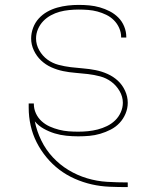

<svg xmlns="http://www.w3.org/2000/svg" viewBox="-20 -548 640 783"><path d="M500 215Q463 215 426.5 213.5Q390 212 354.5 204Q319 196 285 181Q251 166 222 144Q193 122 169.5 93.5Q146 65 129.5 32.5Q113 0 105 -36Q97 -72 97 -109Q97 -113 97 -117.5Q97 -122 97 -126H118Q118 -125 118 -124.5Q118 -124 118 -124Q118 -104 126.5 -85.5Q135 -67 150 -53.5Q165 -40 183 -32Q201 -24 220.5 -19Q240 -14 259.5 -12.5Q279 -11 299 -11Q319 -11 339 -13Q359 -15 378.5 -20Q398 -25 416.5 -34Q435 -43 449.5 -57Q464 -71 472.5 -90Q481 -109 481 -129Q481 -154 467.5 -177Q454 -200 433.5 -215Q413 -230 388.5 -236.5Q364 -243 338.5 -246Q313 -249 287.5 -251Q262 -253 237.5 -258Q213 -263 189.5 -273.5Q166 -284 147.5 -301.5Q129 -319 118 -342.5Q107 -366 107 -391Q107 -413 115 -434.5Q123 -456 138 -472.5Q153 -489 172.5 -500Q192 -511 213.5 -517Q235 -523 257 -525.5Q279 -528 301 -528Q323 -528 344.5 -526Q366 -524 387 -518Q408 -512 427.5 -502Q447 -492 462.5 -476.5Q478 -461 486.5 -440Q495 -419 495 -398Q495 -397 495 -396Q495 -395 495 -395H474Q474 -395 474 -395.5Q474 -396 474 -397Q474 -416 466 -434Q458 -452 444.5 -465.5Q431 -479 413.5 -487.5Q396 -496 377.5 -501Q359 -506 339.5 -507.5Q320 -509 301 -509Q282 -509 262 -507Q242 -505 223.5 -500Q205 -495 187.5 -485.5Q170 -476 156.5 -462Q143 -448 135 -429.5Q127 -411 127 -391Q127 -366 140 -343Q153 -320 173.5 -305Q194 -290 219 -283.5Q244 -277 269 -274Q294 -271 319.5 -269Q345 -267 370 -262Q395 -257 418.5 -246.5Q442 -236 460.5 -219Q479 -202 490 -178Q501 -154 501 -129Q501 -106 492 -84.5Q483 -63 467.5 -46.5Q452 -30 431.5 -19.5Q411 -9 389 -2.5Q367 4 344.5 6Q322 8 299 8Q275 8 250.5 5.5Q226 3 203 -4Q180 -11 158.5 -23Q137 -35 122 -53Q130 -13 148.5 25Q167 63 195.5 93.5Q224 124 259.5 145.5Q295 167 335 179Q375 191 416.5 193.5Q458 196 500 196H501V215Z"/></svg>

Font: Iosevka SS04 Thin Extended
Style: Regular
Weight: 100
Width: 7
Monospace: yes
Designer: Belleve Invis
Foundry: Belleve Invis
Version: Version 19.0.0; ttfautohint (v1.8.4)